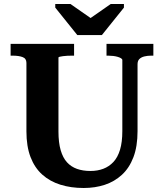

<svg xmlns="http://www.w3.org/2000/svg" viewBox="-20 -929 819 959"><path d="M366 -754H489L599 -891V-909H533L401 -817H464L332 -909H256V-891ZM272 -272Q272 -217 283 -179Q294 -141 314.5 -118.5Q335 -96 364.5 -85.5Q394 -75 432 -75Q467 -75 496 -86Q525 -97 546.5 -120Q568 -143 579.5 -181Q591 -219 591 -274V-629Q591 -634 584.5 -638Q578 -642 568 -645Q558 -648 545.5 -649.5Q533 -651 521 -651H512V-710H746V-651H735Q716 -651 700.5 -647Q685 -643 676 -634Q667 -625 667 -608V-274Q667 -198 646.5 -144Q626 -90 589 -56Q552 -22 503.5 -6Q455 10 398 10Q334 10 281.5 -6.5Q229 -23 191 -57Q153 -91 132.5 -144.5Q112 -198 112 -273V-615Q112 -637 92.5 -644Q73 -651 44 -651H33V-710H350V-651H341Q329 -651 317 -650.5Q305 -650 294.5 -648.5Q284 -647 278 -645.5Q272 -644 272 -641Z"/></svg>

Font: Roboto Serif 28pt SemiBold
Style: Regular
Weight: 600
Designer: Greg Gazdowicz
Foundry: Commercial Type
Version: Version 1.008